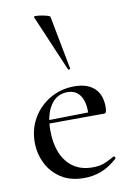

<svg xmlns="http://www.w3.org/2000/svg" viewBox="-85 -784 580 849"><g transform="rotate(-10 205.5 -359.5)"><path d="M224 12Q162 12 120 -15.5Q78 -43 56.5 -87Q35 -131 35 -181Q35 -241 63.5 -289.5Q92 -338 141 -366.5Q190 -395 250 -395Q308 -395 339.5 -366Q371 -337 371 -281Q371 -268 368.5 -260.5Q366 -253 359 -253H290Q294 -313 274.5 -344Q255 -375 216 -375Q167 -375 139.5 -333Q112 -291 112 -220Q112 -163 130 -119.5Q148 -76 183 -52Q218 -28 268 -28Q301 -28 322.5 -37Q344 -46 367 -59Q369 -61 372.5 -56.5Q376 -52 374 -49Q338 -16 301 -2Q264 12 224 12ZM89 -252 88 -267 312 -271V-253ZM128 -727Q127 -731 137 -731Q147 -731 162 -728.5Q177 -726 188.5 -722.5Q200 -719 200 -716L246 -476Q247 -474 242 -472.5Q237 -471 236 -474Z"/></g></svg>

Font: Cormorant Infant Light Medium
Style: Regular
Weight: 500
Version: Version 4.001